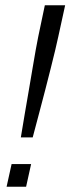

<svg xmlns="http://www.w3.org/2000/svg" viewBox="-20 -708 267 728"><path d="M59 -187Q66 -231 74 -277Q82 -323 89.5 -367Q97 -411 103.5 -449.5Q110 -488 115.5 -519Q121 -550 125 -569L150 -688H227L201 -569Q197 -549 189.5 -518.5Q182 -488 172.5 -449.5Q163 -411 151.5 -367Q140 -323 128 -277.5Q116 -232 104 -187ZM5 0 24 -86H98L79 0Z"/></svg>

Font: Saira ExtraCondensed
Style: Italic
Weight: 400
Width: 2
Italic angle: -12°
Designer: Hector Gatti with collaboration of the Omnibus-Type team
Foundry: Omnibus-Type
Version: Version 1.101